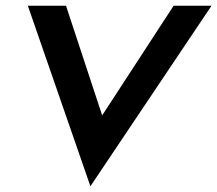

<svg xmlns="http://www.w3.org/2000/svg" viewBox="-20 -600 757 669"><path d="M77 -580 295 49 717 -580H585L336 -198L210 -580Z"/></svg>

Font: Charger Pro
Style: UltraExtObl
Weight: 900
Designer: Jasper
Foundry: Cannot Into Space Fonts
Version: Version 1.09